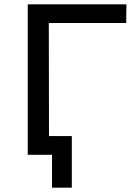

<svg xmlns="http://www.w3.org/2000/svg" viewBox="-20 -720 618 893"><path d="M109 0V-700H568L567 -613H183L207 -638L208 0ZM222 153V-26L247 0H109V-87H314V153Z"/></svg>

Font: MOST Montserrat Medium
Style: Regular
Weight: 500
Designer: Julieta Ulanovsky
Foundry: Julieta Ulanovsky
Version: Version 8.000;March 11, 2024;FontCreator 15.0.0.2926 64-bit